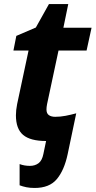

<svg xmlns="http://www.w3.org/2000/svg" viewBox="-20 -682 469 942"><path d="M149.9 240.2Q127.4 240.2 109.4 236.6Q91.3 232.9 76.2 227.1V123Q99.1 131.8 127 131.8Q151.4 131.8 168.9 118.9Q186.5 106 192.9 73.2L206.1 9.8Q128.9 9.8 93.5 -20Q58.1 -49.8 58.1 -116.2Q58.1 -141.1 64 -170.9L120.1 -434.1H45.9L60.1 -505.9L155.8 -546.9L220.2 -662.1H314.9L291 -545.9H429.2L404.8 -434.1H267.1L210.9 -170.9Q208 -156.2 208 -145Q208 -125.5 219.7 -117.2Q231.4 -108.9 251 -108.9Q275.9 -108.9 301.5 -113.8Q327.1 -118.7 354 -126L312 74.2Q295.4 152.8 259 196.5Q222.7 240.2 149.9 240.2Z"/></svg>

Font: Open Sans
Style: Bold Italic
Weight: 700
Italic angle: -12°
Designer: Monotype Design Team
Foundry: Monotype Imaging Inc.
Version: Version 3.003; ttfautohint (v1.8.4)